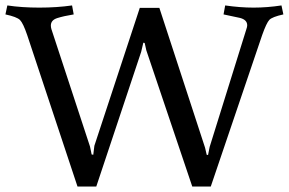

<svg xmlns="http://www.w3.org/2000/svg" viewBox="-22 -678 1062 706"><path d="M5 -658Q58 -650 122.5 -650Q187 -650 243 -658L249 -625Q212 -619 188.5 -611.5Q165 -604 165 -584Q165 -578 167 -571L309 -139L315 -110L321 -109L325 -142L492 -649H564L732 -135L738 -109L743 -108L749 -138L884 -571Q887 -579 887 -585Q887 -605 861 -612L800 -625L806 -658Q861 -650 910.5 -650Q960 -650 1013 -658L1020 -625Q979 -616 968.5 -605Q958 -594 942 -549L753 8H685L516 -493L510 -520L505 -521L497 -487L332 8H263L78 -549Q63 -593 51.5 -604.5Q40 -616 -2 -625Z"/></svg>

Font: Buenard
Style: Regular
Weight: 400
Designer: Gustavo Ibarra
Foundry: FontFuror
Version: Version 1.001 2011